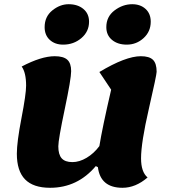

<svg xmlns="http://www.w3.org/2000/svg" viewBox="-20 -867 804 912"><path d="M582 -655Q539 -655 512 -677.5Q485 -700 485 -738Q485 -788 524 -817.5Q563 -847 608 -847Q647 -847 671.5 -824.5Q696 -802 696 -764Q696 -717 662 -686Q628 -655 582 -655ZM280 -655Q241 -655 216.5 -677.5Q192 -700 192 -738Q192 -788 228.5 -817.5Q265 -847 306 -847Q349 -847 376 -824.5Q403 -802 403 -764Q403 -717 366.5 -686Q330 -655 280 -655ZM218 25Q138 25 99 -15Q60 -55 60 -137Q60 -192 82 -306Q104 -420 104 -460Q104 -522 83 -551Q176 -600 240 -600Q281 -600 299.5 -583.5Q318 -567 318 -529Q318 -493 287.5 -348.5Q257 -204 257 -172Q257 -133 273 -115Q289 -97 324 -97Q357 -97 391.5 -117.5Q426 -138 452 -173Q466 -260 508 -441L452 -525Q577 -600 649 -600Q689 -600 706.5 -583Q724 -566 724 -526Q724 -511 687 -350Q650 -189 650 -115Q650 -50 681 -24Q624 25 562 25Q457 25 445 -73L435 -78Q348 25 218 25Z"/></svg>

Font: Lemonada
Style: Bold
Weight: 700
Designer: Mohamed Gaber (Arabic), Eduardo Tunni (Latin)
Foundry: Kief Type Foundry
Version: Version 4.004